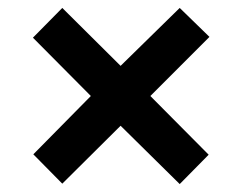

<svg xmlns="http://www.w3.org/2000/svg" viewBox="-20 -595 612 484"><path d="M433 -575 508 -502 359 -353 506 -205 433 -131 284 -278 137 -132 64 -206 209 -353 63 -500 137 -575 284 -429Z"/></svg>

Font: RS Noto Sans
Style: Bold
Weight: 700
Designer: Monotype Design Team
Foundry: Monotype Imaging Inc.
Version: Version 3.10